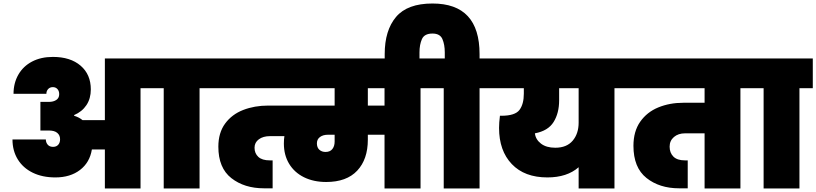

<svg xmlns="http://www.w3.org/2000/svg" viewBox="-20 -1073 4647 1093"><path d="M1192 -571H1116V0H912V-571H780V0H577V-222H503Q491 -148 435.5 -105.5Q380 -63 295 -63Q221 -63 166 -90Q111 -117 81 -166Q51 -215 51 -279H241Q241 -262 251.5 -249.5Q262 -237 282 -237Q301 -237 311.5 -249Q322 -261 322 -280Q322 -303 306 -316.5Q290 -330 259 -330H210V-493H259Q284 -493 300.5 -504Q317 -515 317 -537Q317 -555 307 -566Q297 -577 281 -577Q264 -577 254 -566Q244 -555 244 -539H57Q57 -600 84.5 -648Q112 -696 162.5 -722.5Q213 -749 281 -749Q381 -749 439 -699Q497 -649 497 -564Q497 -512 472 -474.5Q447 -437 402 -418V-414Q431 -405 450 -389H577V-740H1192Z M2451 -571H2374V0H2169V-306H2074V-278Q2074 -166 2013.5 -101.5Q1953 -37 1837 -37Q1765 -37 1710.5 -64Q1656 -91 1626 -140.5Q1596 -190 1596 -256Q1596 -279 1599 -298H1517Q1478 -298 1453.5 -280Q1429 -262 1429 -232Q1429 -200 1450.5 -180Q1472 -160 1516 -160H1532V-1H1483Q1371 -1 1297 -59Q1223 -117 1223 -238Q1223 -317 1261.5 -369.5Q1300 -422 1364.5 -447Q1429 -472 1507 -472H1885V-571H1170V-740H2451ZM2169 -571H2074V-472H2169ZM1885 -306H1847Q1819 -306 1801.5 -293Q1784 -280 1784 -257Q1784 -233 1798 -220.5Q1812 -208 1833 -208Q1859 -208 1872 -224.5Q1885 -241 1885 -267Z M2786 -740V-571H2710V0H2506V-571H2429V-740H2512V-775Q2512 -819 2498.5 -850.5Q2485 -882 2442 -882Q2396 -882 2382 -850.5Q2368 -819 2368 -775V-696H2170V-765Q2170 -900 2234.5 -976.5Q2299 -1053 2442 -1053Q2710 -1053 2710 -765V-740Z M3555 -571H3478V0H3274V-121Q3208 -63 3096 -63Q2966 -63 2893.5 -139Q2821 -215 2821 -345Q2821 -374 2826 -414H2834Q2912 -414 2937 -447Q2962 -480 2962 -540V-571H2764V-740H3555ZM3274 -571H3163V-502Q3163 -429 3131.5 -378.5Q3100 -328 3025 -314Q3029 -279 3059.5 -255.5Q3090 -232 3141 -232Q3206 -232 3240 -272Q3274 -312 3274 -375Z M4272 -571H4195V0H3991V-314H3880Q3841 -314 3816.5 -293Q3792 -272 3792 -238Q3792 -203 3813.5 -181.5Q3835 -160 3879 -160H3895V-1H3846Q3734 -1 3660 -60Q3586 -119 3586 -243Q3586 -325 3624.5 -380Q3663 -435 3727.5 -461.5Q3792 -488 3870 -488H3991V-571H3533V-740H4272Z M4327 0V-571H4250V-740H4607V-571H4531V0Z"/></svg>

Font: Fz Poppins Black
Style: Regular
Weight: 900
Designer: Ninad Kale (Devanagari), Jonny Pinhorn (Latin)
Foundry: Indian Type Foundry
Version: Vit hóa bi Vntype.Com & FontZin.Com